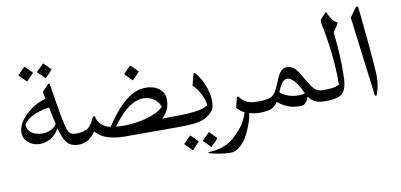

<svg xmlns="http://www.w3.org/2000/svg" viewBox="-86 -999 3261 1562"><g transform="rotate(-10 1544.5 -218.0)"><path d="M354 -531Q369 -431 381 -358Q393 -285 404 -229Q415 -178 424 -148Q433 -118 450 -105Q467 -92 502 -92Q522 -92 531.5 -78Q541 -64 541 -47Q541 -30 531.5 -15Q522 0 502 0Q437 0 405.5 -39Q374 -78 353 -162Q324 -108 281 -84Q238 -60 194 -60Q136 -60 97.5 -93.5Q59 -127 59 -177Q59 -215 80 -253Q101 -291 136 -323.5Q171 -356 213.5 -380Q256 -404 299 -414Q296 -428 293 -442.5Q290 -457 287 -472L344 -531ZM103 -236Q103 -203 121 -182Q139 -161 167.5 -151Q196 -141 228 -141Q262 -141 294 -154.5Q326 -168 345 -198Q342 -210 339.5 -223Q337 -236 334 -250Q330 -270 325 -292.5Q320 -315 315 -340Q276 -335 234.5 -322.5Q193 -310 158 -289Q123 -268 103 -236ZM328 -580Q327 -582 316 -593Q305 -604 292 -617Q279 -630 271 -638V-643L328 -700H332Q346 -687 361 -672Q376 -657 388 -643V-638L332 -580ZM174 -580Q173 -582 162 -593Q151 -604 138 -617Q125 -630 117 -638V-643L174 -700H178Q192 -687 207 -672Q222 -657 234 -643V-638L178 -580Z M782 -98Q830 -171 882.5 -231Q935 -291 993.5 -326.5Q1052 -362 1117 -362Q1157 -362 1192 -348Q1227 -334 1249 -306Q1271 -278 1271 -235Q1271 -189 1253.5 -153Q1236 -117 1205 -90L1241 -92H1321Q1338 -92 1349.5 -79Q1361 -66 1361 -46Q1361 -27 1349.5 -13.5Q1338 0 1321 0H887Q811 0 748 -18Q685 -36 643 -83Q617 -46 583.5 -23Q550 0 502 0Q465 0 448 -16Q431 -32 431 -51Q431 -67 448 -79.5Q465 -92 481 -92Q533 -92 563.5 -101Q594 -110 614 -134.5Q634 -159 654 -203L671 -207Q671 -182 687.5 -158Q704 -134 729.5 -118Q755 -102 782 -98ZM826 -92Q873 -86 930 -89.5Q987 -93 1044 -105.5Q1101 -118 1147.5 -138.5Q1194 -159 1220 -187Q1201 -235 1164 -257.5Q1127 -280 1085 -280Q1034 -280 987.5 -253Q941 -226 900.5 -183.5Q860 -141 826 -92ZM1023 -440Q1022 -442 1011 -453Q1000 -464 987 -477Q974 -490 966 -498V-503L1023 -560H1027Q1041 -547 1056 -532Q1071 -517 1083 -503V-498L1027 -440Z M1534 -410Q1584 -349 1607.5 -282Q1631 -215 1631 -162Q1631 -137 1626 -114.5Q1621 -92 1607 -77Q1577 -44 1541 -27.5Q1505 -11 1452.5 -5.5Q1400 0 1320 0Q1293 0 1272 -14.5Q1251 -29 1251 -45Q1250 -63 1271.5 -77.5Q1293 -92 1320 -92Q1372 -92 1425 -95.5Q1478 -99 1521.5 -108.5Q1565 -118 1587 -136Q1580 -190 1553 -237.5Q1526 -285 1496 -312L1522 -410ZM1559 205Q1558 203 1547 192Q1536 181 1523 168Q1510 155 1502 147V142L1559 85H1563Q1577 98 1592 113Q1607 128 1619 142V147L1563 205ZM1405 205Q1404 203 1393 192Q1382 181 1369 168Q1356 155 1348 147V142L1405 85H1409Q1423 98 1438 113Q1453 128 1465 142V147L1409 205Z M1693 279Q1652 277 1610.5 270Q1569 263 1529 251L1530 244Q1604 240 1653.5 221.5Q1703 203 1739.5 171.5Q1776 140 1810 100Q1850 53 1876 -25Q1858 -33 1842.5 -45Q1827 -57 1815 -73Q1819 -91 1824 -112.5Q1829 -134 1836 -160H1847Q1876 -121 1909.5 -106.5Q1943 -92 1999 -92Q2021 -92 2030 -79Q2039 -66 2039 -46Q2039 -27 2030 -13.5Q2021 0 1999 0Q1976 0 1954 -3Q1932 -6 1910 -12Q1908 15 1900.5 41Q1893 67 1882 94Q1858 158 1830 197.5Q1802 237 1767 260Q1748 273 1733 276.5Q1718 280 1693 279Z M2357 1Q2313 9 2257 -4.5Q2201 -18 2146 -63Q2125 -27 2092 -13.5Q2059 0 1998 0Q1972 0 1950.5 -13Q1929 -26 1929 -47Q1929 -68 1950.5 -80Q1972 -92 1998 -92Q2048 -92 2077.5 -98.5Q2107 -105 2123.5 -119Q2140 -133 2151 -154Q2165 -180 2178.5 -214Q2192 -248 2205 -273Q2225 -312 2254 -323Q2283 -334 2313.5 -319.5Q2344 -305 2368 -268Q2372 -262 2376 -255Q2404 -210 2425 -173Q2446 -136 2470 -114Q2494 -92 2531 -92Q2552 -92 2562.5 -77Q2573 -62 2572 -45Q2572 -28 2561.5 -14Q2551 0 2531 0Q2517 0 2495 -2.5Q2473 -5 2448.5 -18Q2424 -31 2403 -62Q2386 -14 2357 1ZM2184 -142Q2183 -139 2182 -137Q2213 -109 2251.5 -97Q2290 -85 2326 -84.5Q2362 -84 2386 -92Q2340 -193 2295 -223Q2250 -253 2215 -202Q2207 -190 2199.5 -175Q2192 -160 2184 -142Z M2748 -612Q2735 -586 2723 -570Q2711 -554 2702 -541Q2702 -530 2708 -479Q2714 -428 2718.5 -345Q2723 -262 2720 -155Q2716 -96 2701 -62Q2686 -28 2647 -14Q2608 0 2531 0Q2497 0 2479.5 -14.5Q2462 -29 2462 -47Q2462 -64 2479.5 -78Q2497 -92 2531 -92Q2566 -92 2601 -94.5Q2636 -97 2670 -112Q2672 -191 2665.5 -279Q2659 -367 2646.5 -455.5Q2634 -544 2617 -624Q2610 -652 2624 -668Q2638 -684 2669 -715Q2675 -702 2685 -681.5Q2695 -661 2710.5 -642Q2726 -623 2748 -612Z M2934 -710Q2936 -690 2939.5 -659Q2943 -628 2947 -583Q2954 -516 2960.5 -446Q2967 -376 2972.5 -313Q2978 -250 2981.5 -202Q2985 -154 2985 -131Q2985 -86 2978.5 -49Q2972 -12 2955 29L2943 25L2860 -633L2918 -715Z"/></g></svg>

Font: Bona Nova SC
Style: Regular
Weight: 400
Designer: Mateusz Machalski
Foundry: Capitalics
Version: Version 4.001; ttfautohint (v1.8.4.7-5d5b)